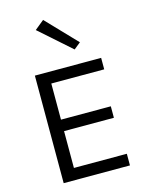

<svg xmlns="http://www.w3.org/2000/svg" viewBox="-134 -1002 830 1083"><g transform="rotate(-15 281.0 -460.0)"><path d="M487 0H100V-628H487V-561H178V-350H469V-283H178V-68H487ZM355 -712.5 171.5 -875 226 -919.5 394 -744Z"/></g></svg>

Font: Betina Sans
Style: Regular
Weight: 400
Designer: Jonathan Pinhorn (font) & Cristiano Sobral (main changes)
Version: Version 2.001;April 28, 2021;FontCreator 13.0.0.2655 32-bit;